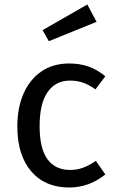

<svg xmlns="http://www.w3.org/2000/svg" viewBox="-20 -821 517 853"><path d="M448 -482 404 -424Q376 -444 349.5 -453.5Q323 -463 291 -463Q227 -463 191.5 -412Q156 -361 156 -261Q156 -161 191 -113.5Q226 -66 291 -66Q322 -66 348 -75.5Q374 -85 406 -106L448 -46Q376 12 287 12Q180 12 118.5 -60Q57 -132 57 -259Q57 -343 85 -406Q113 -469 164.5 -504Q216 -539 287 -539Q334 -539 373 -525.5Q412 -512 448 -482ZM409 -724 197 -638 169 -687 368 -801Z"/></svg>

Font: Fira GO
Style: Regular
Weight: 400
Designer: Carrois Corporate
Foundry: Carrois Corporate GbR
Version: Version 0.300